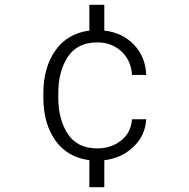

<svg xmlns="http://www.w3.org/2000/svg" viewBox="-20 -658 785 797"><path d="M528 -163H587Q583 -95 533.5 -48Q484 -1 413 7V119H351V7Q259 -5 209.5 -75.5Q160 -146 160 -252V-272Q160 -377 209.5 -448Q259 -519 351 -531V-638H413V-531Q487 -523 535.5 -473Q584 -423 587 -347H528Q524 -408 483.5 -445Q443 -482 384 -482Q301 -482 261.5 -422Q222 -362 222 -272V-252Q222 -162 261.5 -102Q301 -42 384 -42Q441 -42 482.5 -74.5Q524 -107 528 -163Z"/></svg>

Font: Freesentation 3 Light
Style: Regular
Weight: 300
Designer: glyphs from Roboto by Christian Robertson / Hangul glyphs from Noto Sans CJK(Source Han Sans) by Jang Soo-young and Kang
Foundry: PT&
Version: Version 2.001